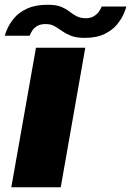

<svg xmlns="http://www.w3.org/2000/svg" viewBox="-24 -786 550 806"><path d="M23.5 0H231L334 -585.5H127ZM331.5 -627Q382 -627 415.2 -643.5Q448.5 -660 467.5 -683.5Q486.5 -707 495.5 -728.2Q504.5 -749.5 506.5 -758.5H402.5Q400 -750 392 -738.2Q384 -726.5 370 -718Q356 -709.5 337.5 -709.5Q313.5 -709.5 297.5 -718Q281.5 -726.5 266.8 -738Q252 -749.5 231.5 -757.8Q211 -766 176.5 -766Q125 -766 90.2 -750Q55.5 -734 36.2 -711Q17 -688 7.8 -667.2Q-1.5 -646.5 -4 -636H100.5Q103.5 -644.5 110.8 -656.5Q118 -668.5 132 -676.8Q146 -685 167.5 -685Q190 -685 205.2 -676Q220.5 -667 236.5 -655.8Q252.5 -644.5 274.2 -635.8Q296 -627 331.5 -627Z"/></svg>

Font: Anybody ExtraExpanded
Style: Bold Italic
Weight: 700
Width: 8
Italic angle: -10°
Version: Version 1.113;gftools[0.9.25]